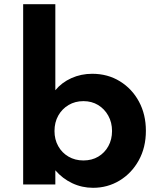

<svg xmlns="http://www.w3.org/2000/svg" viewBox="-20 -880 767 916"><path d="M424 16Q371 16 324.5 -6Q278 -28 244 -67.5V0H90.5V-860H244V-449.5Q274.5 -486.5 320.5 -507.2Q366.5 -528 420 -528Q494 -528 552 -492.2Q610 -456.5 643 -395.2Q676 -334 676 -256Q676 -176.5 642 -115Q608 -53.5 550.8 -18.8Q493.5 16 424 16ZM378 -114.5Q418.5 -114.5 449 -132.8Q479.5 -151 497 -182.8Q514.5 -214.5 514.5 -255Q514.5 -296 496.5 -328.2Q478.5 -360.5 448 -379Q417.5 -397.5 378 -397.5Q338.5 -397.5 307.2 -379Q276 -360.5 258 -328.5Q240 -296.5 240 -255Q240 -214.5 257.8 -182.8Q275.5 -151 306.8 -132.8Q338 -114.5 378 -114.5Z"/></svg>

Font: Spartan Thin
Style: Bold
Weight: 700
Version: Version 1.004